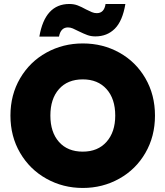

<svg xmlns="http://www.w3.org/2000/svg" viewBox="-20 -933 827 960"><path d="M32.2 -355Q32.2 -459 80.6 -541.5Q128.9 -624 211.9 -669.9Q294.9 -715.8 394 -715.8Q494.1 -715.8 576.7 -669.9Q659.2 -624 707 -541.5Q754.9 -459 754.9 -355Q754.9 -251 707 -168.5Q659.2 -85.9 576.2 -39.6Q493.2 6.8 394 6.8Q294.9 6.8 211.9 -39.6Q128.9 -85.9 80.6 -168.5Q32.2 -251 32.2 -355ZM176.8 -750Q204.6 -913.1 326.7 -913.1Q349.6 -913.1 368.2 -906Q386.7 -898.9 410.6 -885.7Q427.7 -877 439.7 -872.1Q451.7 -867.2 463.9 -867.2Q501 -867.2 507.8 -913.1H606.9Q592.8 -828.1 554.2 -789.6Q515.6 -751 457 -751Q435.1 -751 417 -757.6Q398.9 -764.2 373 -776.9Q356 -785.6 344 -790.8Q332 -795.9 319.8 -795.9Q283.7 -795.9 274.9 -750ZM231.9 -355Q231.9 -272 274.9 -223.4Q317.9 -174.8 394 -174.8Q469.2 -174.8 512.7 -223.9Q556.2 -272.9 556.2 -355Q556.2 -439 512.7 -487.5Q469.2 -536.1 394 -536.1Q317.9 -536.1 274.9 -487.5Q231.9 -439 231.9 -355Z"/></svg>

Font: Poppins ExtraBold
Style: Regular
Weight: 800
Designer: Ninad Kale (Devanagari), Jonny Pinhorn (Latin)
Foundry: Indian Type Foundry
Version: 4.004